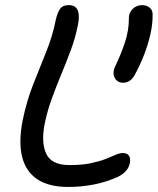

<svg xmlns="http://www.w3.org/2000/svg" viewBox="-20 -731 624 760"><path d="M249.8 9Q174 9 128.3 -21Q82.6 -51 67.8 -109.5Q53 -168 69.4 -253Q85.2 -330.6 111.5 -397.2Q137.8 -463.8 163 -526.2Q188.2 -588.6 200.8 -652.2Q206.8 -680 217.5 -695.4Q228.2 -710.8 252 -710.8Q270.8 -710.8 280.2 -701.4Q289.6 -692 291.5 -673.7Q293.4 -655.4 288 -630Q278.2 -580.6 260.4 -532.9Q242.6 -485.2 222.9 -437.7Q203.2 -390.2 185.5 -342Q167.8 -293.8 157.2 -242.6Q142 -167 163.1 -122.3Q184.2 -77.6 254.6 -77.6Q305.2 -77.6 339.7 -85Q374.2 -92.4 397.3 -101.4Q420.4 -110.4 436.7 -117.8Q453 -125.2 466.4 -125.2Q483.2 -125.2 490.3 -114.8Q497.4 -104.4 494.4 -88Q491.6 -70.4 480.1 -56.2Q468.6 -42 447 -31.2Q402.2 -10.8 352.6 -0.9Q303 9 249.8 9ZM466.6 -403.4Q453 -403.4 442.6 -412Q432.2 -420.6 429.8 -435.9Q427.4 -451.2 436.8 -470.2Q456.4 -510 473.6 -560.4Q490.8 -610.8 490.2 -660.6Q490.6 -674.8 497.5 -686Q504.4 -697.2 516.2 -703.9Q528 -710.6 542 -710.6Q561 -710.6 572.4 -700.7Q583.8 -690.8 584 -676Q585 -637.4 575.2 -594.8Q565.4 -552.2 549.3 -511.5Q533.2 -470.8 514.2 -436.2Q497.4 -403.4 466.6 -403.4Z"/></svg>

Font: Shantell Sans Light
Style: Italic
Weight: 300
Italic angle: -11°
Designer: Stephen Nixon, Anya Danilova, Shantell Martin
Foundry: Arrow Type
Version: Version 1.008;[ac192a2d6]